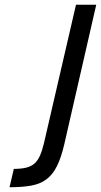

<svg xmlns="http://www.w3.org/2000/svg" viewBox="-20 -715 424 806"><path d="M250 -110Q237 -54 219.5 -18.5Q202 17 176 37Q150 57 112 64Q74 71 20 71L38 -6Q68 -6 89 -11Q110 -16 124 -28Q138 -40 147.5 -61Q157 -82 165 -116L299 -695H384Z"/></svg>

Font: Panefresco 500wt
Style: Italic
Weight: 700
Foundry: Campivisivi & Chank Co
Version: Version 1.000